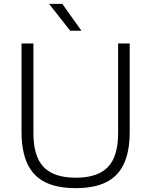

<svg xmlns="http://www.w3.org/2000/svg" viewBox="-20 -965 783 994"><path d="M372.5 9Q276 9 214 -21.8Q152 -52.5 121.8 -117.2Q91.5 -182 91.5 -282.5V-740H153V-275.5Q153 -155 206.2 -100Q259.5 -45 372.5 -45Q485.5 -45 538.5 -100Q591.5 -155 591.5 -275.5V-740H651.5V-282.5Q651.5 -182 621.5 -117.2Q591.5 -52.5 529.8 -21.8Q468 9 372.5 9ZM343.5 -806 234 -945H302.5L401.5 -806Z"/></svg>

Font: Encode Sans SemiExpanded Light
Style: Regular
Weight: 300
Width: 6
Designer: Multiple Designers
Foundry: Impallari Type
Version: Version 3.002